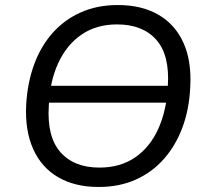

<svg xmlns="http://www.w3.org/2000/svg" viewBox="-20 -734 826 763"><path d="M134 -326 144 -393H698L688 -326ZM372 9Q278 9 211.5 -29.5Q145 -68 112 -141.5Q79 -215 84 -317Q89 -405 115.5 -477.5Q142 -550 189 -603Q236 -656 301.5 -685Q367 -714 448 -714Q543 -714 609.5 -675.5Q676 -637 709 -564Q742 -491 736 -388Q732 -300 705 -227.5Q678 -155 631 -102Q584 -49 519 -20Q454 9 372 9ZM375 -68Q458 -68 517 -108.5Q576 -149 609 -222Q642 -295 647 -392Q655 -515 601 -576Q547 -637 445 -637Q363 -637 304 -596.5Q245 -556 211.5 -483.5Q178 -411 174 -314Q166 -191 220 -129.5Q274 -68 375 -68Z"/></svg>

Font: Nunito Sans 10pt
Style: Italic
Weight: 400
Italic angle: -9°
Designer: Vernon Adams
Foundry: Vernon Adams
Version: Version 3.101;gftools[0.9.27]